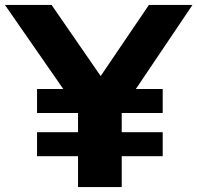

<svg xmlns="http://www.w3.org/2000/svg" viewBox="-40 -760 802 780"><path d="M742 -740 512 -398.5H621V-301H454.5V-223H621V-125.5H454.5V0H277V-125.5H110.5V-223H277V-301H110.5V-398.5H217L-20 -740H169.5L369 -451L565 -740Z"/></svg>

Font: Encode Sans Expanded
Style: Bold
Weight: 700
Width: 7
Designer: Multiple Designers
Foundry: Impallari Type
Version: Version 2.000